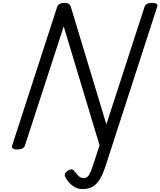

<svg xmlns="http://www.w3.org/2000/svg" viewBox="-20 -1016 1105 1323"><path d="M708 126Q686 194 662 228Q638 262 610.5 274.5Q583 287 548 287Q515 287 485.5 267.5Q456 248 436 215Q426 199 426 187.5Q426 176 445 162Q460 151 472.5 151Q485 151 493 164Q506 180 516 191Q526 202 535.5 206.5Q545 211 556 211Q572 211 583 201.5Q594 192 604 168.5Q614 145 627 105L666 -15L419 -834L152 -14Q147 0 134 7Q121 14 99 14Q55 14 64 -14L374 -969Q379 -983 392 -989.5Q405 -996 426 -996Q444 -996 453.5 -989.5Q463 -983 468 -969L713 -159L976 -969Q981 -983 993.5 -989.5Q1006 -996 1028 -996Q1073 -996 1063 -969Z"/></svg>

Font: Playwrite IE
Style: Regular
Weight: 400
Designer: Veronika Burian, José Scaglione
Foundry: TypeTogether
Version: Version 1.002